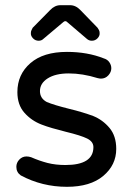

<svg xmlns="http://www.w3.org/2000/svg" viewBox="-20 -738 509 740"><path d="M129 -581Q116 -581 107 -590.5Q98 -600 99 -611Q99 -617 101.5 -622Q104 -627 106 -631L173 -699Q191 -718 213 -718H250Q272 -718 290 -699L356 -631Q359 -627 361.5 -622Q364 -617 364 -611Q365 -600 356 -590.5Q347 -581 334 -581Q323 -581 315 -588L240 -652Q232 -661 223 -652L147 -588Q140 -581 129 -581ZM238 -18Q142 -18 60 -62Q43 -74 43 -95Q43 -111 54.5 -123Q66 -135 82 -135Q91 -135 100 -132Q132 -118 163 -110Q194 -102 232 -102Q340 -102 340 -171Q340 -192 316 -204Q304 -210 283.5 -216.5Q263 -223 234 -230Q206 -237 182 -244Q158 -251 140 -258Q101 -273 74 -303.5Q47 -334 47 -383Q47 -451 97 -494.5Q147 -538 238 -538Q317 -538 380 -513Q394 -509 401.5 -498Q409 -487 409 -475Q409 -460 397.5 -447.5Q386 -435 369 -435Q367 -435 363.5 -435.5Q360 -436 356 -437Q298 -455 245 -455Q194 -455 164 -436Q134 -417 134 -387Q134 -359 160 -345Q174 -339 195.5 -332.5Q217 -326 245 -319Q274 -312 297 -305Q320 -298 339 -291Q376 -276 402 -245Q428 -214 428 -164Q428 -102 378 -60Q328 -18 238 -18Z"/></svg>

Font: Huninn
Style: Regular
Weight: 400
Designer: justfont
Foundry: justfont
Version: Version 1.003